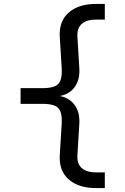

<svg xmlns="http://www.w3.org/2000/svg" viewBox="-20 -850 640 980"><path d="M470 110Q382 110 331.5 66.5Q281 23 285 -56L295 -220Q298 -273 279 -296.5Q260 -320 195 -320H85V-400H195Q260 -400 279 -423.5Q298 -447 295 -500L285 -664Q281 -743 331.5 -786.5Q382 -830 470 -830H515V-750H470Q423 -750 398 -728.5Q373 -707 375 -664L385 -500Q388 -443 361.5 -406Q335 -369 285 -360Q334 -351 361 -314Q388 -277 385 -220L375 -56Q373 -13 398 8.5Q423 30 470 30H515V110Z"/></svg>

Font: Liga JetBrainsMono Nerd Font
Style: Regular
Weight: 400
Designer: Philipp Nurullin, Konstantin Bulenkov
Foundry: JetBrains
Version: Version 2.225; ttfautohint (v1.8.3)